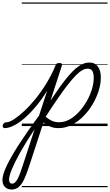

<svg xmlns="http://www.w3.org/2000/svg" viewBox="-178 -1030 899 1569"><path d="M-140 17Q-150 17 -154 9.5Q-158 2 -155.5 -7Q-153 -16 -145.5 -23.5Q-138 -31 -125 -31Q-101 -31 -63.5 -55.5Q-26 -80 20 -122.5Q66 -165 112.5 -222.5Q159 -280 200.5 -347.5Q242 -415 272 -486L275 -494Q279 -506 286 -510.5Q293 -515 306 -515Q322 -515 327 -509.5Q332 -504 327 -492L235 -208Q308 -319 363 -387.5Q418 -456 463 -487.5Q508 -519 550 -519Q599 -519 622.5 -485.5Q646 -452 646 -398Q646 -344 628 -287Q610 -230 577.5 -175.5Q545 -121 501.5 -78Q458 -35 407 -9Q356 17 301 17Q262 17 232.5 4.5Q203 -8 177 -29L59 332Q37 399 17 440Q-3 481 -27.5 500Q-52 519 -85 519Q-102 519 -119 511Q-136 503 -147 485.5Q-158 468 -158 438Q-158 418 -149.5 390.5Q-141 363 -124.5 327.5Q-108 292 -83 248Q-58 204 -25 153Q8 102 49.5 42Q91 -18 141 -85L208 -290Q166 -221 119.5 -165Q73 -109 26.5 -68Q-20 -27 -63 -5Q-106 17 -140 17ZM-104 438Q-104 454 -97.5 462.5Q-91 471 -79 471Q-67 471 -56.5 462Q-46 453 -35.5 434.5Q-25 416 -13.5 385.5Q-2 355 12 310L105 25Q69 79 39.5 127Q10 175 -13 216Q-36 257 -53 291.5Q-70 326 -81.5 354Q-93 382 -98.5 403Q-104 424 -104 438ZM195 -76Q221 -54 247 -42.5Q273 -31 305 -31Q350 -31 391.5 -54.5Q433 -78 468.5 -117Q504 -156 531 -203.5Q558 -251 573 -300.5Q588 -350 588 -393Q588 -430 577 -449.5Q566 -469 536 -469Q516 -469 491.5 -454.5Q467 -440 437.5 -409.5Q408 -379 372 -332.5Q336 -286 292 -222Q248 -158 195 -76ZM0 490H701V500H0ZM0 -20H701V0H0ZM0 -505H701V-500H0ZM0 -1010H701V-1000H0Z"/></svg>

Font: Playwrite US Trad Guides
Style: Regular
Weight: 400
Designer: Veronika Burian, José Scaglione
Foundry: TypeTogether
Version: Version 1.003